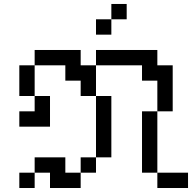

<svg xmlns="http://www.w3.org/2000/svg" viewBox="-20 -943 963 963"><path d="M76.9 -615.4H153.8V-538.5H76.9ZM76.9 -538.5H153.8V-461.5H76.9ZM153.8 -692.3H230.8V-615.4H153.8ZM230.8 -692.3H307.7V-615.4H230.8ZM307.7 -692.3H384.6V-615.4H307.7ZM461.5 -692.3H538.5V-615.4H461.5ZM538.5 -692.3H615.4V-615.4H538.5ZM615.4 -692.3H692.3V-615.4H615.4ZM692.3 -692.3H769.2V-615.4H692.3ZM692.3 -615.4H769.2V-538.5H692.3ZM769.2 -615.4H846.2V-538.5H769.2ZM769.2 -538.5H846.2V-461.5H769.2ZM153.8 -461.5H230.8V-384.6H153.8ZM153.8 -384.6H230.8V-307.7H153.8ZM76.9 -384.6H153.8V-307.7H76.9ZM384.6 -615.4H461.5V-538.5H384.6ZM384.6 -538.5H461.5V-461.5H384.6ZM307.7 -615.4H384.6V-538.5H307.7ZM461.5 -461.5H538.5V-384.6H461.5ZM461.5 -384.6H538.5V-307.7H461.5ZM461.5 -307.7H538.5V-230.8H461.5ZM461.5 -230.8H538.5V-153.8H461.5ZM384.6 -153.8H461.5V-76.9H384.6ZM307.7 -76.9H384.6V0H307.7ZM230.8 -76.9H307.7V0H230.8ZM230.8 -153.8H307.7V-76.9H230.8ZM153.8 -153.8H230.8V-76.9H153.8ZM76.9 -76.9H153.8V0H76.9ZM769.2 -461.5H846.2V-384.6H769.2ZM692.3 -384.6H769.2V-307.7H692.3ZM692.3 -307.7H769.2V-230.8H692.3ZM692.3 -230.8H769.2V-153.8H692.3ZM692.3 -153.8H769.2V-76.9H692.3ZM769.2 -76.9H846.2V0H769.2ZM846.2 -76.9H923.1V0H846.2ZM461.5 -846.2H538.5V-769.2H461.5ZM538.5 -923.1H615.4V-846.2H538.5Z"/></svg>

Font: Jacquarda Bastarda 9
Style: Regular
Weight: 400
Designer: Sarah Cadigan-Fried
Version: Version 1.000; ttfautohint (v1.8.4.7-5d5b)